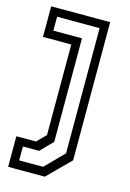

<svg xmlns="http://www.w3.org/2000/svg" viewBox="-114 -598 581 855"><g transform="rotate(15 176.5 -170.0)"><path d="M12.5 200V59H103L143 18.5V-399H12.5V-540H284.5V97L181.5 200ZM52.5 159.5H163L246 75V-502H50V-438H182V39.5L127 95.5H52.5Z"/></g></svg>

Font: Tourney Thin
Style: Regular
Weight: 400
Version: Version 1.015